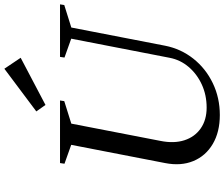

<svg xmlns="http://www.w3.org/2000/svg" viewBox="-92 -896 1004 859"><g transform="rotate(-90 409.5 -467.0)"><path d="M324 15Q248 15 194.5 -16.5Q141 -48 118 -103.5Q95 -159 109 -230L194 -668L207 -644L106 -680L109 -700H389L386 -681L268 -644L289 -668L208 -250Q196 -190 211 -143.5Q226 -97 264 -70.5Q302 -44 357 -44Q413 -44 460 -65.5Q507 -87 539 -124.5Q571 -162 580 -210L669 -668L682 -644L581 -680L584 -700H819L816 -681L698 -644L719 -668L634 -230Q620 -159 576 -103.5Q532 -48 466.5 -16.5Q401 15 324 15ZM369 -765 340 -806 531 -949 580 -876Z"/></g></svg>

Font: Wittgenstein
Style: Italic
Weight: 400
Italic angle: -11°
Designer: Jörg Drees
Foundry: Jörg Drees
Version: Version 1.500